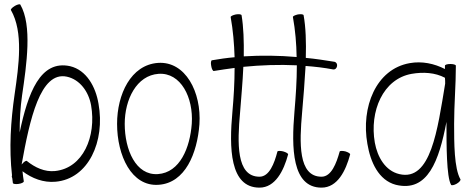

<svg xmlns="http://www.w3.org/2000/svg" viewBox="-20 -834 2161 879"><path d="M30 -788C88 -687 66 -534 47 -403C29 -279 21 -155 35 -31L34 -28C34 -25 34 -22 36 -19C37 -12 38 -4 39 4C40 8 51 10 65 8C79 6 89 1 89 -4C87 -19 84 -34 83 -50C127 -17 179 3 234 -2C385 -15 462 -187 431 -359C418 -437 376 -513 301 -531C164 -561 108 -408 70 -228C70 -284 73 -341 81 -397C102 -539 128 -718 73 -813C71 -816 60 -814 48 -807C36 -800 28 -791 30 -788ZM103 -97C100 -100 90 -94 81 -83L79 -81C116 -286 164 -509 286 -483C346 -470 386 -414 397 -352C422 -209 360 -64 232 -51C185 -46 140 -67 103 -97Z M706 12C828 4 883 -132 893 -265C903 -412 829 -555 703 -546C579 -537 516 -402 516 -267C516 -122 582 21 706 12ZM551 -267C551 -378 605 -489 706 -496C808 -503 866 -387 858 -268C850 -158 804 -44 703 -37C602 -30 551 -148 551 -267Z M959 -509C991 -514 1022 -519 1054 -523C1054 -456 1050 -389 1044 -322C1029 -158 1031 25 1168 25C1240 25 1279 -52 1299 -127C1300 -131 1290 -137 1276 -141C1263 -144 1251 -144 1250 -140C1236 -86 1213 -25 1168 -25C1060 -25 1067 -182 1079 -318C1084 -385 1091 -457 1094 -528C1175 -536 1257 -539 1339 -535C1339 -464 1334 -393 1328 -322C1314 -158 1316 25 1452 25C1525 25 1563 -52 1583 -127C1584 -131 1574 -137 1561 -141C1548 -144 1536 -144 1535 -140C1520 -86 1497 -25 1452 -25C1344 -25 1351 -182 1363 -318C1369 -387 1375 -460 1379 -532C1421 -529 1464 -524 1506 -516C1514 -515 1521 -521 1523 -531C1525 -540 1520 -549 1512 -551C1468 -558 1424 -565 1380 -569C1382 -641 1380 -709 1370 -764C1369 -769 1358 -770 1344 -768C1331 -765 1320 -760 1321 -756C1332 -695 1337 -634 1338 -573C1258 -580 1176 -581 1096 -576C1097 -645 1095 -710 1086 -764C1085 -769 1073 -770 1060 -768C1046 -765 1036 -760 1036 -756C1047 -695 1052 -634 1054 -572C1019 -569 985 -564 950 -558C946 -557 944 -546 947 -532C949 -518 955 -508 959 -509Z M2088 -13C2059 -63 2059 -180 2059 -267C2059 -356 2067 -444 2067 -533C2067 -538 2055 -541 2042 -541C2028 -541 2017 -538 2017 -533C2017 -528 2017 -523 2017 -518C1968 -543 1912 -555 1856 -545C1701 -518 1632 -343 1662 -175C1676 -92 1713 -9 1792 12C1939 48 1990 -99 2024 -276C2024 -273 2024 -270 2024 -267C2024 -171 2024 -24 2045 12C2047 16 2059 14 2071 7C2083 0 2090 -9 2088 -13ZM1808 -37C1744 -52 1708 -115 1696 -181C1671 -324 1733 -473 1865 -496C1917 -505 1972 -502 2017 -478C2018 -469 2018 -460 2018 -451C1983 -241 1953 -2 1808 -37Z"/></svg>

Font: Nupuram Condensed Thin
Style: Regular
Weight: 100
Width: 3
Designer: Santhosh Thottingal (santhosh.thottingal@gmail.com)
Foundry: SMC
Version: Version 1.000